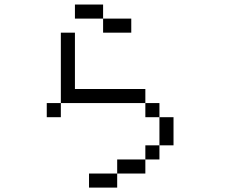

<svg xmlns="http://www.w3.org/2000/svg" viewBox="-20 -770 1040 852"><path d="M562.5 -625V-687.5H437.5V-625ZM500 0H375V62.5H500ZM500 0H625V-62.5H500ZM625 -62.5H687.5V-125H625ZM687.5 -125H750Q750 -125 750 -250H687.5Q687.5 -250 687.5 -125ZM687.5 -250V-312.5H625V-250ZM250 -312.5H187.5V-250H250ZM250 -312.5H625V-375H312.5Q312.5 -375 312.5 -625H250ZM437.5 -687.5V-750H312.5V-687.5Z"/></svg>

Font: Unifont
Style: Regular
Weight: 500
Version: Version 15.1.04